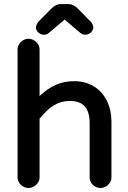

<svg xmlns="http://www.w3.org/2000/svg" viewBox="-20 -918 635 951"><path d="M158 -782Q158 -791 167 -807L235 -876Q257 -898 281 -898H318Q343 -898 365 -876L433 -807Q442 -793 442 -782Q442 -768 430 -757Q418 -746 402 -746Q387 -746 378 -755L301 -820Q300 -821 300 -821Q300 -821 298 -819L222 -755Q213 -746 197 -746Q182 -746 170 -757Q158 -768 158 -782ZM67 -673Q67 -694 83.5 -710Q100 -726 121 -726Q143 -726 159.5 -710Q176 -694 176 -673V-442Q214 -479 256 -497.5Q298 -516 348 -516Q403 -516 447 -489Q488 -463 510 -417.5Q532 -372 532 -316V-39Q532 -19 516 -3Q500 13 478 13Q456 13 440 -2.5Q424 -18 424 -39V-307Q424 -364 400 -391Q376 -418 326 -418Q283 -418 248 -397Q213 -376 176 -330V-39Q176 -19 159.5 -3Q143 13 121 13Q99 13 83 -3Q67 -19 67 -39Z"/></svg>

Font: 寒蝉全圆体 Bold
Style: Regular
Weight: 700
Designer: Warren2060
      Designed by Motoya company      

      [Varela Round]
      Joe Prince(Latin component); Avraham Cornf
Foundry: ChillType
Version: Version 3.200